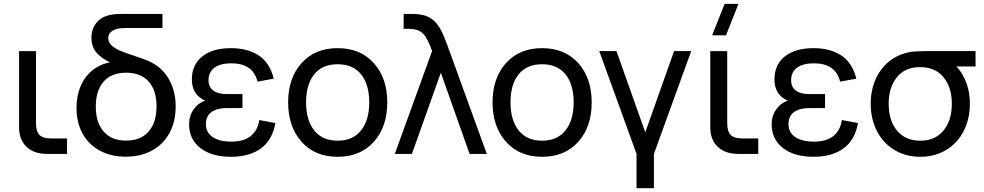

<svg xmlns="http://www.w3.org/2000/svg" viewBox="-20 -808 5166 1008"><path d="M332 -81.1V0H227.1Q158.2 0 119.1 -37.4Q80.1 -74.7 80.1 -140.1V-539.6H168.9V-161.6Q168.9 -118.2 187.3 -99.6Q205.6 -81.1 248.5 -81.1Z M640.1 14.6Q562.5 14.6 503.7 -17.3Q444.8 -49.3 413.1 -107.4Q381.8 -165 381.8 -241.7Q381.8 -318.8 413.6 -376.7Q445.3 -434.6 503.9 -463.4Q529.8 -475.6 557.1 -480.5Q518.6 -499 492.2 -525.4Q460 -558.6 460 -609.9Q460 -654.8 486.3 -688.5Q512.7 -722.2 566.4 -731Q584.5 -734.9 627.4 -734.9H833V-661.1H647.5Q613.3 -661.1 595.2 -656.7Q548.3 -644.5 548.3 -606.4Q548.3 -566.4 618.2 -538.6Q646 -527.3 710.4 -506.3Q714.8 -504.9 724.4 -501.2Q733.9 -497.6 738.3 -496.1Q757.8 -489.7 780.3 -477.5Q838.9 -444.8 870.6 -385.3Q902.3 -325.7 902.3 -248.5Q902.3 -170.9 870.6 -111.3Q838.9 -51.8 779.8 -19Q720.7 14.6 640.1 14.6ZM642.1 -69.8Q719.2 -69.8 760.5 -117.7Q801.8 -165.5 801.8 -249.5Q801.8 -333.5 760.5 -379.9Q719.2 -426.3 642.1 -426.3Q564.5 -426.3 523.7 -379.2Q482.9 -332 482.9 -248.5Q482.9 -164.6 524.2 -117.2Q565.4 -69.8 642.1 -69.8Z M1192.4 15.1Q1089.8 15.1 1031.2 -31.5Q972.7 -78.1 972.7 -154.8Q972.7 -200.2 996.6 -233.9Q1020.5 -267.6 1057.6 -279.3Q987.3 -310.1 987.3 -391.1Q987.3 -467.8 1041.5 -511.5Q1095.7 -555.2 1192.9 -555.2Q1233.4 -555.2 1267.8 -546.9Q1302.2 -538.6 1332.5 -520.5Q1362.8 -502.4 1384.8 -470.7Q1406.7 -439 1417 -395L1332 -379.4Q1308.1 -475.6 1194.8 -475.6Q1136.2 -475.6 1105.5 -452.4Q1074.7 -429.2 1074.7 -386.2Q1074.7 -351.6 1099.6 -332.8Q1124.5 -314 1169.9 -314H1252.9V-240.7H1169.9Q1120.1 -240.7 1090.6 -220Q1061 -199.2 1061 -155.8Q1061 -112.8 1095.9 -88.6Q1130.9 -64.5 1195.3 -64.5Q1258.3 -64.5 1295.4 -93Q1332.5 -121.6 1341.3 -177.7L1425.8 -162.1Q1410.2 -72.8 1349.9 -28.8Q1289.6 15.1 1192.4 15.1Z M1752.4 15.1Q1633.3 15.1 1563 -64Q1492.7 -143.1 1492.7 -270.5Q1492.7 -398.4 1563.2 -476.8Q1633.8 -555.2 1752.4 -555.2Q1872.1 -555.2 1942.6 -476.6Q2013.2 -397.9 2013.2 -270.5Q2013.2 -142.1 1942.6 -63.5Q1872.1 15.1 1752.4 15.1ZM1752.4 -69.3Q1832.5 -69.3 1875.5 -123.3Q1918.5 -177.2 1918.5 -270.5Q1918.5 -364.7 1875.7 -417.7Q1833 -470.7 1752.4 -470.7Q1671.9 -470.7 1629.4 -417.5Q1586.9 -364.3 1586.9 -270.5Q1586.9 -176.8 1629.9 -123Q1672.9 -69.3 1752.4 -69.3Z M2052.7 0 2248.5 -540Q2242.7 -556.2 2238.3 -567.4Q2223.1 -603 2210.2 -620.6Q2197.3 -638.2 2177.7 -647.5Q2156.2 -656.7 2124.5 -656.7H2099.1V-734.9H2133.8Q2174.8 -734.9 2200.2 -729Q2262.7 -715.8 2297.9 -644.5Q2310.1 -621.6 2331.1 -564Q2332 -560.5 2335.2 -552.5Q2338.4 -544.4 2339.8 -540L2535.6 0H2445.3L2294.4 -426.3L2142.6 0Z M2825.7 15.1Q2706.5 15.1 2636.2 -64Q2565.9 -143.1 2565.9 -270.5Q2565.9 -398.4 2636.5 -476.8Q2707 -555.2 2825.7 -555.2Q2945.3 -555.2 3015.9 -476.6Q3086.4 -397.9 3086.4 -270.5Q3086.4 -142.1 3015.9 -63.5Q2945.3 15.1 2825.7 15.1ZM2825.7 -69.3Q2905.8 -69.3 2948.7 -123.3Q2991.7 -177.2 2991.7 -270.5Q2991.7 -364.7 2949 -417.7Q2906.2 -470.7 2825.7 -470.7Q2745.1 -470.7 2702.6 -417.5Q2660.2 -364.3 2660.2 -270.5Q2660.2 -176.8 2703.1 -123Q2746.1 -69.3 2825.7 -69.3Z M3413.1 180.2H3321.8V0L3126 -540H3216.3L3367.7 -113.3L3519 -540H3608.9L3413.1 0Z M3791.5 -622.6H3718.8L3784.2 -787.6H3856.9ZM3960.9 -81.1V0H3856Q3787.1 0 3748 -37.4Q3709 -74.7 3709 -140.1V-539.6H3797.9V-161.6Q3797.9 -118.2 3816.2 -99.6Q3834.5 -81.1 3877.4 -81.1Z M4251 15.1Q4148.4 15.1 4089.8 -31.5Q4031.2 -78.1 4031.2 -154.8Q4031.2 -200.2 4055.2 -233.9Q4079.1 -267.6 4116.2 -279.3Q4045.9 -310.1 4045.9 -391.1Q4045.9 -467.8 4100.1 -511.5Q4154.3 -555.2 4251.5 -555.2Q4292 -555.2 4326.4 -546.9Q4360.8 -538.6 4391.1 -520.5Q4421.4 -502.4 4443.4 -470.7Q4465.3 -439 4475.6 -395L4390.6 -379.4Q4366.7 -475.6 4253.4 -475.6Q4194.8 -475.6 4164.1 -452.4Q4133.3 -429.2 4133.3 -386.2Q4133.3 -351.6 4158.2 -332.8Q4183.1 -314 4228.5 -314H4311.5V-240.7H4228.5Q4178.7 -240.7 4149.2 -220Q4119.6 -199.2 4119.6 -155.8Q4119.6 -112.8 4154.5 -88.6Q4189.5 -64.5 4253.9 -64.5Q4316.9 -64.5 4354 -93Q4391.1 -121.6 4399.9 -177.7L4484.4 -162.1Q4468.8 -72.8 4408.4 -28.8Q4348.1 15.1 4251 15.1Z M4811 15.1Q4734.9 15.1 4675.5 -20.8Q4616.2 -56.6 4583.5 -120.6Q4551.3 -184.1 4551.3 -263.2Q4551.3 -368.7 4606.4 -442.4Q4661.6 -516.1 4754.4 -534.2Q4784.2 -540 4871.1 -540H5101.6V-459H5001.5Q5026.4 -432.6 5045.4 -392.6Q5071.8 -334 5071.8 -263.2Q5071.8 -183.6 5039.3 -120.1Q5006.8 -56.6 4947.8 -21Q4888.2 15.1 4811 15.1ZM4811 -69.3Q4889.6 -69.3 4933.3 -122.6Q4977.1 -175.8 4977.1 -263.2Q4977.1 -349.6 4933.3 -402.6Q4889.6 -455.6 4811 -455.6H4809.1Q4731.4 -455.6 4688.5 -402.3Q4645.5 -349.1 4645.5 -263.2Q4645.5 -174.8 4689.5 -122.1Q4733.4 -69.3 4811 -69.3Z"/></svg>

Font: Vela Sans Med
Style: Regular
Weight: 500
Designer: Principal design: Mikhail Sharanda - project Manrope.
Design modification: Ravid Balaliev
Foundry: Mikhail Sharanda
Version: Version 1.001